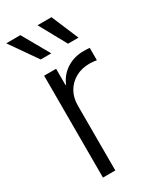

<svg xmlns="http://www.w3.org/2000/svg" viewBox="-192 -812 724 874"><g transform="rotate(-30 170.0 -375.0)"><path d="M76.7 0V-535.6H139.6V-450.7H143.1Q159.7 -492.2 198.5 -517.6Q237.3 -543 288.6 -543Q296.9 -543 305.4 -542.5Q314 -542 319.8 -541.5V-476.6Q316.4 -477.1 305.4 -478.5Q294.4 -480 281.2 -480Q241.7 -480 210 -462.6Q178.2 -445.3 159.9 -414.1Q141.6 -382.8 141.6 -340.8V0ZM243.7 -607.4 165.5 -749.5H238.8L298.8 -607.4ZM100.1 -607.4 1 -749.5H75.2L155.8 -607.4Z"/></g></svg>

Font: Inter 20pt Light
Style: Regular
Weight: 300
Version: Version 4.001;git-66647c0bb